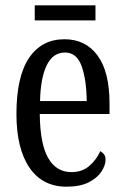

<svg xmlns="http://www.w3.org/2000/svg" viewBox="-20 -694 471 724"><path d="M231 10Q140 10 91 -62Q42 -134 42 -264Q42 -405 89.5 -475.5Q137 -546 223 -546Q303 -546 348 -484.5Q393 -423 393 -304V-264H130Q131 -152 161.5 -98.5Q192 -45 249 -45Q290 -45 317 -68.5Q344 -92 358 -124Q366 -120 372 -112.5Q378 -105 378 -91Q378 -71 362.5 -47Q347 -23 314.5 -6.5Q282 10 231 10ZM307 -313Q306 -395 287.5 -445.5Q269 -496 225 -496Q180 -496 156.5 -448.5Q133 -401 131 -313ZM111 -617V-674H340V-617Z"/></svg>

Font: Noto Serif Bengali ExtraCondensed
Style: Regular
Weight: 400
Width: 2
Designer: Juan Bruce, Universal Thirst, Indian Type Foundry and the Monotype Design Team.
Foundry: Monotype Imaging Inc.
Version: Version 2.003; ttfautohint (v1.8.4.7-5d5b)